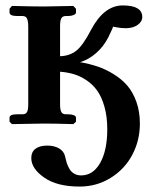

<svg xmlns="http://www.w3.org/2000/svg" viewBox="-20 -456 569 707"><path d="M378.9 -318.8Q361.3 -284.2 333.7 -260.3Q306.2 -236.3 274.9 -227.1Q309.1 -221.2 338.9 -211.2Q368.7 -201.2 398.2 -183.1Q427.7 -165 448.5 -141.1Q469.2 -117.2 482.2 -81.1Q495.1 -44.9 495.1 -1Q495.1 61 467.3 113.8Q439.5 166.5 387.9 198.7Q336.4 231 272.9 231Q189.9 231 142.6 197.8Q95.2 164.6 95.2 126Q95.2 103.5 110.6 91.8Q126 80.1 153.8 80.1Q179.7 80.1 197.3 90.3Q214.8 100.6 219.2 118.2Q222.2 131.8 225.3 142.3Q228.5 152.8 235.1 164.8Q241.7 176.8 252.9 183.3Q264.2 189.9 278.8 189.9Q322.8 189.9 348.9 143.8Q375 97.7 375 20Q375 -26.9 364.5 -63.5Q354 -100.1 337.4 -123Q320.8 -146 297.1 -161.4Q273.4 -176.8 250.5 -183.3Q227.5 -189.9 201.2 -191.9V-71.8Q201.2 -52.2 205.8 -43.7Q210.4 -35.2 222.2 -35.2H230Q242.7 -35.2 251.2 -32Q259.8 -28.8 259.8 -22.9V-7.8L250 1Q180.2 -1 141.1 -1L23.9 1L15.1 -7.8V-22.9Q15.1 -35.2 43.9 -35.2H63Q75.2 -35.2 79.6 -43.7Q84 -52.2 84 -71.8V-357.9Q84 -377.9 79.6 -387.5Q75.2 -397 63 -397H43.9Q15.1 -397 15.1 -410.2V-423.8L23.9 -434.1Q106 -432.1 141.1 -432.1L250 -434.1L259.8 -423.8V-410.2Q259.8 -404.3 251 -400.6Q242.2 -397 230 -397H222.2Q210.4 -397 205.8 -388.4Q201.2 -379.9 201.2 -359.9V-249Q236.3 -250 261 -269.3Q285.6 -288.6 315.9 -347.2Q363.3 -436 432.1 -436Q503.9 -436 503.9 -393.1Q503.9 -376.5 486.8 -364.3Q469.7 -352.1 442.9 -352.1Q425.3 -352.1 405.8 -356Q397.9 -357.9 396 -357.9Q397 -355.5 378.9 -318.8Z"/></svg>

Font: Linux Libertine G
Style: Bold
Weight: 700
Designer: Philipp H. Poll
Foundry: Philipp H. Poll
Version: Version 5.0.3